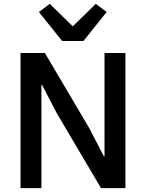

<svg xmlns="http://www.w3.org/2000/svg" viewBox="-20 -972 754 992"><path d="M502 0 274 -386 197 -534H194V0H86V-698H212L440 -312L517 -164H520V-698H628V0ZM411 -760H301L181 -910L237 -952L356 -836L475 -952L531 -910Z"/></svg>

Font: IBM Plex Sans Medm
Style: Regular
Weight: 500
Designer: Mike Abbink, Paul van der Laan, Pieter van Rosmalen
Foundry: Bold Monday
Version: Version 3.005